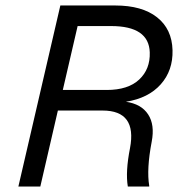

<svg xmlns="http://www.w3.org/2000/svg" viewBox="-20 -680 675 700"><path d="M47 0 200 -660H400Q498 -660 552.5 -617Q607 -574 609 -497Q611 -423 566 -372.5Q521 -322 439 -309Q495 -301 520 -263Q545 -225 533 -163Q514 -63 524 -3V0H446Q437 -54 454 -140Q480 -277 354 -277H191L127 0ZM209 -352H369Q447 -352 487.5 -390Q528 -428 526 -489Q523 -585 385 -585H263Z"/></svg>

Font: Elaine Sans
Style: Italic
Weight: 400
Italic angle: -13°
Designer: Wei Huang
Foundry: Wei Huang
Version: Version 2.001;December 24, 2019;FontCreator 12.0.0.2547 64-b